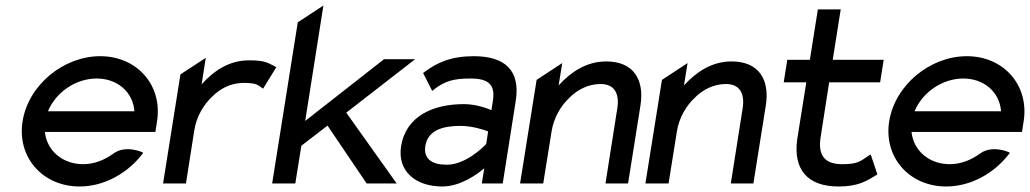

<svg xmlns="http://www.w3.org/2000/svg" viewBox="-20 -666 3739 697"><path d="M62 -226C41 -95 135 11 269 11C357 11 442 -36 496 -106L500 -111L495 -114C495 -114 435 -141 391 -108C359 -85 322 -70 282 -70C207 -70 150 -119 143 -187H544L550 -225C571 -356 478 -462 344 -462C210 -462 83 -357 62 -226ZM154 -262C182 -330 254 -381 331 -381C407 -381 463 -331 468 -262Z M572 0H655L685 -191C693 -244 720 -287 751 -316C778 -343 817 -365 863 -365C908 -365 915 -359 931 -347L935 -344L983 -422L978 -425C952 -438 942 -447 884 -447C811 -447 755 -408 712 -360L727 -456L635 -396Z M968 0H1052L1074 -137L1169 -210L1311 0H1420L1237 -257L1487 -451H1374L1088 -227L1154 -646L1061 -585Z M1436 -135C1422 -46 1487 11 1586 11C1652 11 1713 -34 1738 -55L1729 0H1805L1852 -298C1870 -409 1815 -462 1700 -462C1619 -462 1568 -440 1520 -404L1516 -401L1549 -336L1554 -340C1594 -372 1628 -381 1687 -381C1754 -381 1779 -359 1769 -298L1764 -266C1750 -272 1710 -288 1664 -288C1554 -288 1454 -246 1436 -135ZM1524 -136C1533 -193 1587 -209 1651 -209C1696 -209 1739 -194 1752 -189L1745 -143C1735 -133 1671 -68 1602 -68C1548 -68 1517 -89 1524 -136Z M1868 0H1952L1982 -187C1990 -240 2017 -283 2048 -312C2075 -339 2114 -361 2160 -361C2212 -361 2229 -325 2221 -273L2178 0H2260L2305 -283C2320 -378 2279 -443 2181 -443C2108 -443 2052 -404 2008 -356L2021 -437L1928 -376Z M2323 0H2407L2437 -187C2445 -240 2472 -283 2503 -312C2530 -339 2569 -361 2615 -361C2667 -361 2684 -325 2676 -273L2633 0H2715L2760 -283C2775 -378 2734 -443 2636 -443C2563 -443 2507 -404 2463 -356L2476 -437L2383 -376Z M2825 -367H2907L2874 -160C2859 -50 2912 11 3024 11C3094 11 3125 -8 3162 -31L3165 -33L3141 -105L3135 -102C3103 -81 3096 -70 3037 -70C2972 -70 2949 -104 2959 -168L2990 -367H3175L3188 -449H3003L3032 -632H2949L2920 -449H2838Z M3208 -226C3187 -95 3281 11 3415 11C3503 11 3588 -36 3642 -106L3646 -111L3641 -114C3641 -114 3581 -141 3537 -108C3505 -85 3468 -70 3428 -70C3353 -70 3296 -119 3289 -187H3690L3696 -225C3717 -356 3624 -462 3490 -462C3356 -462 3229 -357 3208 -226ZM3300 -262C3328 -330 3400 -381 3477 -381C3553 -381 3609 -331 3614 -262Z"/></svg>

Font: Charger Sport
Style: SeBdObl
Weight: 600
Designer: Jasper
Foundry: Cannot Into Space Fonts
Version: Version 1.1